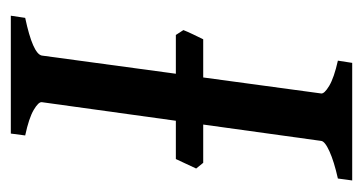

<svg xmlns="http://www.w3.org/2000/svg" viewBox="-174 -480 655 346"><g transform="rotate(90 153.0 -307.5)"><path d="M305.7 -615.2 302.2 -589.4Q271.5 -582.5 253.2 -574.2Q234.9 -565.9 234.4 -559.1L164.6 -55.7Q164.1 -49.8 178.5 -41.3Q192.9 -32.7 224.6 -25.9L221.2 0H8.8L12.7 -25.9Q77.1 -39.6 80.6 -55.7L148.9 -559.1Q149.9 -564.9 135.3 -573.7Q120.6 -582.5 89.8 -589.4L93.8 -615.2ZM284.2 -334 267.1 -297.4H43.5L34.7 -311Q37.6 -318.4 42.5 -328.6Q47.4 -338.9 51.3 -346.7H273.9Z"/></g></svg>

Font: Gentium Book Plus
Style: Italic
Weight: 400
Italic angle: -8°
Designer: Victor Gaultney, Annie Olsen, Iska Routamaa, Becca Hirsbrunner
Foundry: SIL International
Version: Version 6.101